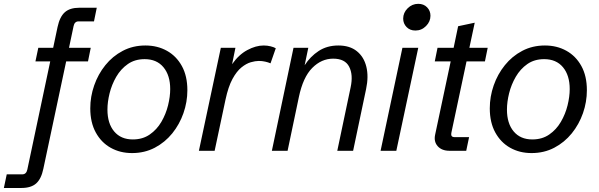

<svg xmlns="http://www.w3.org/2000/svg" viewBox="-116 -772 3066 983"><path d="M-96.2 190.4 -81.5 120.6H-2Q18.6 120.6 23.9 96.2L141.1 -457.5H65.4L80.1 -527.3H156.2L178.7 -633.8Q189.9 -686 215.8 -709.2Q241.7 -732.4 290.5 -732.4H379.4L365.2 -662.6H286.6Q265.6 -662.6 260.7 -638.2L237.3 -527.3H348.6L334.5 -457.5H222.7L106 91.8Q95.2 144 69.1 167.2Q43 190.4 -6.3 190.4Z M560.1 11.7Q499 11.7 450.7 -15.4Q402.3 -42.5 374.3 -93.8Q346.2 -145 346.2 -217.3Q346.2 -277.3 366.2 -334.7Q386.2 -392.1 423.3 -438.2Q460.4 -484.4 512.5 -511.7Q564.5 -539.1 628.4 -539.1Q689.9 -539.1 738.5 -512Q787.1 -484.9 815.2 -433.8Q843.3 -382.8 843.3 -310.1Q843.3 -250 823.2 -192.6Q803.2 -135.3 765.9 -89.1Q728.5 -43 676.3 -15.6Q624 11.7 560.1 11.7ZM564 -58.1Q614.3 -58.1 650.6 -83.3Q687 -108.4 710.2 -148.2Q733.4 -188 744.4 -232.7Q755.4 -277.3 755.4 -315.9Q755.4 -386.2 720.9 -427.7Q686.5 -469.2 624.5 -469.2Q574.7 -469.2 538.6 -444.1Q502.4 -418.9 479.2 -378.9Q456.1 -338.9 445.1 -294.4Q434.1 -250 434.1 -210.9Q434.1 -140.1 468.5 -99.1Q502.9 -58.1 564 -58.1Z M902.3 0 1014.6 -527.3H1089.4L1072.3 -443.4Q1106.4 -492.2 1150.1 -515.6Q1193.8 -539.1 1233.9 -539.1Q1252.4 -539.1 1269.3 -534.9Q1286.1 -530.8 1295.9 -524.9L1269 -447.8Q1256.8 -453.1 1241.5 -456.5Q1226.1 -460 1209 -460Q1191.4 -460 1168.2 -453.4Q1145 -446.8 1120.4 -427Q1095.7 -407.2 1074.2 -367.7Q1052.7 -328.1 1038.6 -262.2L982.9 0Z M1275.9 0 1386.7 -527.3H1462.4L1443.8 -438Q1472.7 -482.9 1515.6 -511Q1558.6 -539.1 1616.2 -539.1Q1674.8 -539.1 1710.9 -510Q1747.1 -481 1759.5 -430.7Q1772 -380.4 1758.3 -315.9L1691.9 0H1610.8L1679.2 -325.2Q1692.9 -389.2 1671.6 -430.4Q1650.4 -471.7 1589.8 -471.7Q1529.8 -471.7 1482.7 -424.3Q1435.5 -377 1414.1 -274.9L1356.4 0Z M2025.4 -527.3 1913.1 0H1832.5L1944.3 -527.3ZM2010.7 -615.7Q1982.9 -615.7 1965.6 -633.5Q1948.2 -651.4 1948.2 -676.8Q1948.2 -707 1971.2 -729.7Q1994.1 -752.4 2025.4 -752.4Q2053.2 -752.4 2070.6 -734.6Q2087.9 -716.8 2087.9 -691.4Q2087.9 -661.6 2065.2 -638.7Q2042.5 -615.7 2010.7 -615.7Z M2185.5 0Q2146 0 2125 -23.4Q2104 -46.9 2111.8 -82.5L2191.4 -457.5H2109.9L2124 -527.3H2206.5L2229.5 -637.7L2314.5 -655.8L2287.1 -527.3H2380.9L2366.7 -457.5H2272.5L2195.8 -96.7Q2192.4 -81.5 2196.3 -75.7Q2200.2 -69.8 2213.4 -69.8H2285.6L2271 0Z M2605.5 11.7Q2544.4 11.7 2496.1 -15.4Q2447.8 -42.5 2419.7 -93.8Q2391.6 -145 2391.6 -217.3Q2391.6 -277.3 2411.6 -334.7Q2431.6 -392.1 2468.8 -438.2Q2505.9 -484.4 2557.9 -511.7Q2609.9 -539.1 2673.8 -539.1Q2735.4 -539.1 2783.9 -512Q2832.5 -484.9 2860.6 -433.8Q2888.7 -382.8 2888.7 -310.1Q2888.7 -250 2868.7 -192.6Q2848.6 -135.3 2811.3 -89.1Q2773.9 -43 2721.7 -15.6Q2669.4 11.7 2605.5 11.7ZM2609.4 -58.1Q2659.7 -58.1 2696 -83.3Q2732.4 -108.4 2755.6 -148.2Q2778.8 -188 2789.8 -232.7Q2800.8 -277.3 2800.8 -315.9Q2800.8 -386.2 2766.4 -427.7Q2731.9 -469.2 2669.9 -469.2Q2620.1 -469.2 2584 -444.1Q2547.9 -418.9 2524.7 -378.9Q2501.5 -338.9 2490.5 -294.4Q2479.5 -250 2479.5 -210.9Q2479.5 -140.1 2513.9 -99.1Q2548.3 -58.1 2609.4 -58.1Z"/></svg>

Font: Schibsted Grotesk
Style: Italic
Weight: 400
Italic angle: -12°
Designer: Bakken & Baeck AS, Henrik Kongsvoll
Foundry: Schibsted ASA
Version: Version 1.100; ttfautohint (v1.8.4.7-5d5b);gftools[0.9.25]